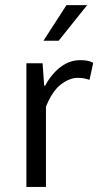

<svg xmlns="http://www.w3.org/2000/svg" viewBox="-20 -733 386 753"><path d="M83.5 0V-484.9H147L153.3 -397H157.2Q181.6 -442.9 217.3 -470Q252.9 -497.1 294.4 -497.1Q310.1 -497.1 322 -494.9Q334 -492.7 345.7 -486.8L331.1 -419.9Q318.8 -423.8 308.8 -425.8Q298.8 -427.7 284.2 -427.7Q253.4 -427.7 219.5 -402.3Q185.5 -377 160.2 -314.5V0ZM150.4 -573.2 240.7 -712.9H321.8L210 -573.2Z"/></svg>

Font: Varta Light
Style: Regular
Weight: 400
Version: Version 1.004